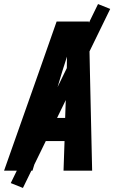

<svg xmlns="http://www.w3.org/2000/svg" viewBox="-43 -841 563 946"><path d="M-23 0 150 -490 236 -735H395L400 -490L411 0H270L275 -146H161L117 0ZM278 -260 286 -490Q286 -508 286.5 -526Q287 -544 287 -562Q281 -544 275.5 -526Q270 -508 264 -490L195 -260ZM70 85 10 61 440 -821 500 -797Z"/></svg>

Font: Iosevka SS04 Heavy Oblique
Style: Regular
Weight: 900
Italic angle: -9°
Monospace: yes
Designer: Belleve Invis
Foundry: Belleve Invis
Version: Version 19.0.0; ttfautohint (v1.8.4)